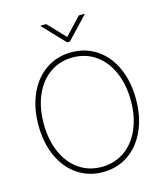

<svg xmlns="http://www.w3.org/2000/svg" viewBox="-132 -1014 972 1125"><g transform="rotate(-15 354.0 -452.0)"><path d="M353.5 9.8Q266.6 9.8 199.5 -35.9Q132.3 -81.5 95 -164.1Q57.6 -246.6 57.6 -353.5Q57.6 -460.4 95 -543Q132.3 -625.5 199.7 -671.1Q267.1 -716.8 353.5 -716.8Q440.4 -716.8 507.6 -671.4Q574.7 -626 612.1 -543.5Q649.4 -460.9 649.4 -353.5Q649.4 -246.6 612.1 -164.1Q574.7 -81.5 507.6 -35.9Q440.4 9.8 353.5 9.8ZM353.5 -685.5Q276.4 -685.5 216.6 -644.5Q156.7 -603.5 123.3 -528.1Q89.8 -452.6 89.8 -353.5Q89.8 -255.4 123 -179.9Q156.2 -104.5 216.1 -63Q275.9 -21.5 353.5 -21.5Q431.2 -21.5 491.2 -62.7Q551.3 -104 584.7 -179.4Q618.2 -254.9 618.2 -353.5Q617.7 -452.1 584.2 -527.6Q550.8 -603 491 -644.3Q431.2 -685.5 353.5 -685.5ZM354.5 -809.6 453.1 -914.1H487.3V-911.1L362.3 -779.3H345.7L220.7 -911.1V-914.1H254.9Z"/></g></svg>

Font: Pretendard JP Thin
Style: Regular
Weight: 100
Designer: Base glyphs from Inter by Rasmus Andersson; Hangeul glyphs from Noto Sans CJK(Source Han Sans) by Jang Soo-young and Kan
Foundry: Kil Hyung-jin
Version: Version 1.309